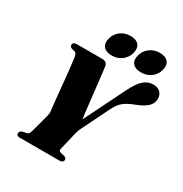

<svg xmlns="http://www.w3.org/2000/svg" viewBox="-206 -1073 1167 1227"><g transform="rotate(30 377.5 -459.0)"><path d="M435.5 -22.5Q435.5 0 407 0H113.5Q90 0 90 -19Q90 -34.5 108 -41.5L138.5 -48Q150 -51 154.2 -58.2Q158.5 -65.5 162 -77L198.5 -213Q202.5 -227.5 201.2 -243.2Q200 -259 197.5 -274.5Q196.5 -283.5 193.8 -310.5Q191 -337.5 187.2 -375.2Q183.5 -413 179.5 -454Q175.5 -495 171.5 -532Q167.5 -569 164.2 -594.8Q161 -620.5 159.5 -627.5Q156.5 -642 149.8 -648.2Q143 -654.5 120.5 -658.5Q103.5 -664.5 103.5 -678Q103.5 -700 131.5 -700H318Q355 -700 359.5 -667.5Q361 -659 364.5 -629.5Q368 -600 372.8 -557.8Q377.5 -515.5 382.8 -468.5Q388 -421.5 393.2 -377.5Q398.5 -333.5 402.5 -301L549.5 -598Q585 -669.5 616 -695.5Q647 -721.5 685.5 -721.5Q718 -721.5 736.5 -703.2Q755 -685 755 -657Q755 -621.5 728 -596.5Q701 -571.5 649 -552Q604.5 -535.5 576.2 -514.8Q548 -494 526.5 -452L427 -250Q418.5 -234 414.8 -222.2Q411 -210.5 408.5 -201.5L377.5 -71Q372 -53 391 -47.5L419 -41Q435.5 -34 435.5 -22.5ZM359.5 -748.5Q318 -748.5 299 -771.2Q280 -794 290 -832.5Q300 -871.5 331.2 -894.5Q362.5 -917.5 404 -917.5Q446 -917.5 464.8 -894.5Q483.5 -871.5 473.5 -832.5Q463 -794.5 432.2 -771.5Q401.5 -748.5 359.5 -748.5ZM575.5 -748.5Q533.5 -748.5 514.2 -771.2Q495 -794 505.5 -832.5Q515.5 -871 546.8 -894.2Q578 -917.5 619.5 -917.5Q662 -917.5 681.2 -894.5Q700.5 -871.5 690 -832.5Q680 -794.5 648.8 -771.5Q617.5 -748.5 575.5 -748.5Z"/></g></svg>

Font: Fraunces 72pt S000 Black
Style: Italic
Weight: 900
Italic angle: -16°
Version: Version 1.000; ttfautohint (v1.8.3)